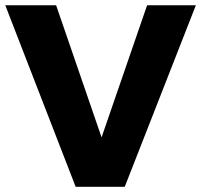

<svg xmlns="http://www.w3.org/2000/svg" viewBox="-22 -721 775 741"><path d="M-1.6 -700.6H194.6L370 -190.9L545.7 -700.6H733.9L459.4 0H270Z"/></svg>

Font: Alexandria
Style: Regular
Weight: 400
Designer: Mohamed Gaber
Foundry: Kief Type Foundry
Version: Version 5.100